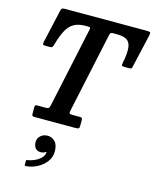

<svg xmlns="http://www.w3.org/2000/svg" viewBox="-152 -850 1030 1282"><g transform="rotate(15 363.0 -209.0)"><path d="M106 -20.5V-62Q106 -72 108.8 -75.5Q111.5 -79 121 -79H178Q196 -79 201 -83.5Q206 -88 209.5 -103.5L328.5 -658.5Q330.5 -668.5 328.2 -672.2Q326 -676 313 -676H296.5Q250.5 -676 219.5 -660Q188.5 -644 166.8 -605.8Q145 -567.5 126.5 -500Q123 -489 119.2 -483.5Q115.5 -478 101 -478H71Q56 -478 54 -483.5Q52 -489 54.5 -500.5L106 -728.5Q109 -741 113.5 -745.5Q118 -750 134 -750H700Q719.5 -750 723.5 -745.5Q727.5 -741 723.5 -724L671.5 -497Q669 -485 665.8 -481.5Q662.5 -478 647.5 -478H620.5Q602.5 -478 599.8 -482.2Q597 -486.5 600 -501Q613.5 -568.5 610 -606.8Q606.5 -645 583 -660.5Q559.5 -676 513 -676H487Q474 -676 470 -672Q466 -668 463.5 -656.5L345.5 -105.5Q342 -90 344.2 -84.5Q346.5 -79 365.5 -79H414.5Q428 -79 431.2 -74.8Q434.5 -70.5 434.5 -56.5V-23.5Q434.5 -7.5 429.5 -3.8Q424.5 0 409 0H124Q112 0 109 -4Q106 -8 106 -20.5ZM174.5 159Q174.5 132.5 194.5 115.2Q214.5 98 242.5 98Q271 98 293 119.5Q315 141 315 188Q315 228 290.8 259.5Q266.5 291 229.8 310Q193 329 155.5 331.5Q149 332 146.8 331Q144.5 330 144.5 323.5V298.5Q144.5 292.5 147.2 291.5Q150 290.5 155 290Q175 287.5 199 277Q223 266.5 241.2 250Q259.5 233.5 262 212.5Q266 201 253 209Q241 216.5 224 216.5Q199.5 216.5 187 200.5Q174.5 184.5 174.5 159Z"/></g></svg>

Font: Besley* Narrow Semi
Style: Italic
Weight: 600
Width: 4
Italic angle: -13°
Designer: Owen Earl
Foundry: indestructible type*
Version: Version 3.000; ttfautohint (v1.8.3)